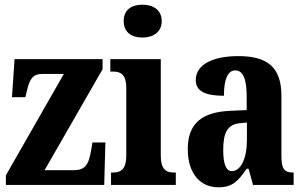

<svg xmlns="http://www.w3.org/2000/svg" viewBox="-20 -788 1294 818"><path d="M5 0H424L429 -181H374L368 -146C357 -82 340 -63 293 -63H170L417 -493V-536H42L31 -374H88L95 -403C108 -457 123 -473 161 -473H252L5 -41Z M587 -628C631 -628 669 -650 669 -698C669 -747 631 -768 587 -768C541 -768 507 -747 507 -698C507 -650 541 -628 587 -628ZM453 0H729V-53H720C687 -53 665 -67 665 -125V-536H450V-483H464C495 -483 518 -469 518 -415V-125C518 -68 496 -53 462 -53H453Z M910 10C970 10 993 -15 1031 -69H1039L1058 0H1231V-53H1228C1191 -53 1179 -69 1179 -123V-379C1179 -504 1117 -549 995 -549C895 -549 814 -517 814 -447C814 -400 853 -380 934 -380C934 -449 950 -488 982 -488C1017 -488 1031 -449 1031 -374V-319L963 -316C840 -311 780 -262 780 -153C780 -42 839 10 910 10ZM968 -59C942 -59 931 -92 931 -149C931 -221 948 -258 1002 -263L1032 -266V-191C1032 -113 1006 -59 968 -59Z"/></svg>

Font: Noto Serif Tamil ExtraCondensed ExtraBold
Style: Regular
Weight: 800
Width: 2
Designer: Indian Type Foundry, Tom Grace, and the Monotype Design Team
Foundry: Monotype Imaging Inc.
Version: Version 2.004